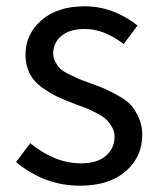

<svg xmlns="http://www.w3.org/2000/svg" viewBox="-20 -577 508 610"><path d="M234 13Q122 13 31 -62L76 -122Q155 -58 237 -58Q289 -58 316.5 -82Q344 -106 344 -143Q344 -159 336 -173Q328 -187 318.5 -196.5Q309 -206 289 -216.5Q269 -227 257 -232Q245 -237 220 -246Q185 -259 162 -270Q139 -281 113 -299.5Q87 -318 74 -344Q61 -370 61 -403Q61 -469 112 -513Q163 -557 249 -557Q339 -557 417 -496L373 -437Q310 -485 250 -485Q201 -485 175 -463Q149 -441 149 -407Q149 -392 156.5 -379Q164 -366 171.5 -358.5Q179 -351 199.5 -341Q220 -331 229 -327Q238 -323 266 -313Q299 -301 315 -294Q331 -287 357.5 -272Q384 -257 397 -242Q410 -227 421 -202.5Q432 -178 432 -148Q432 -79 379.5 -33Q327 13 234 13Z"/></svg>

Font: Noto Sans SC
Style: Regular
Weight: 400
Designer: Ryoko NISHIZUKA  (kana, bopomofo & ideographs); Paul D. Hunt (Latin, Greek & Cyrillic); Sandoll Communications , Soo-you
Foundry: Adobe
Version: Version 2.002;hotconv 1.0.116;makeotfexe 2.5.65601